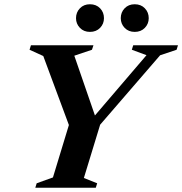

<svg xmlns="http://www.w3.org/2000/svg" viewBox="-20 -883 857 903"><path d="M669 -623.5 600 -649 606.5 -670H817L810.5 -649L733 -623L451 -296.5L374.5 -46L437 -21L430.5 0H146L152.5 -21L229 -48.5L304 -295L183.5 -619.5L119 -649L125.5 -670H419.5L412.5 -649L329.5 -621L426.5 -340ZM403 -733Q374 -733 355.8 -752Q337.5 -771 337.5 -797.5Q337.5 -825 355.8 -844Q374 -863 403 -863Q432.5 -863 450.8 -844Q469 -825 469 -797.5Q469 -771 450.8 -752Q432.5 -733 403 -733ZM613.5 -733Q584.5 -733 566.2 -752Q548 -771 548 -797.5Q548 -825 566.2 -844Q584.5 -863 613.5 -863Q643 -863 661.2 -844Q679.5 -825 679.5 -797.5Q679.5 -771 661.2 -752Q643 -733 613.5 -733Z"/></svg>

Font: Newsreader 16pt
Style: Bold Italic
Weight: 700
Italic angle: -17°
Designer: Hugues Gentile
Foundry: Production Type
Version: Version 1.003; ttfautohint (v1.8.3)